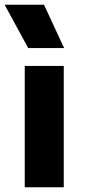

<svg xmlns="http://www.w3.org/2000/svg" viewBox="-36 -787 357 807"><path d="M68 0V-510H232V0ZM82.5 -585 -16.5 -767H149L233.5 -585Z"/></svg>

Font: Geologica Roman
Style: Bold
Weight: 700
Designer: Sindre Bremnes, Frode Helland
Foundry: Monokrom Skriftforlag AS
Version: Version 1.010;gftools[0.9.28]